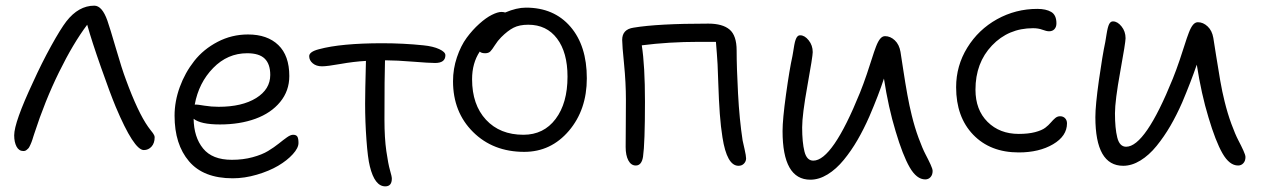

<svg xmlns="http://www.w3.org/2000/svg" viewBox="-20 -580 4429 674"><path d="M62 -49.8Q46.4 -49.8 38.1 -65.4Q29.8 -81.1 29.8 -105Q29.8 -150.4 96.2 -292Q126 -357.9 159.4 -418.5Q192.9 -479 212.9 -504.9Q255.9 -560.1 311 -560.1Q338.4 -560.1 356.9 -507.8Q365.7 -482.9 387 -409.9Q408.2 -336.9 421.9 -300.8Q463.9 -186 500 -134.8Q503.4 -129.9 508.8 -123Q514.2 -116.2 516.6 -113Q519 -109.9 521 -105.7Q522.9 -101.6 522.9 -98.1Q522.9 -77.6 512 -65.4Q501 -53.2 484.9 -53.2Q450.2 -53.2 386.2 -205.1Q366.7 -252 334.5 -343.8Q302.2 -435.5 286.1 -493.2Q236.8 -427.7 187.3 -326.9Q137.7 -226.1 100.1 -109.9Q99.1 -106.9 96.9 -100.1Q94.7 -93.3 93.8 -90.1Q92.8 -86.9 90.6 -81.1Q88.4 -75.2 86.9 -72.3Q85.4 -69.3 83.3 -64.9Q81.1 -60.5 78.9 -58.6Q76.7 -56.6 74 -54.2Q71.3 -51.8 68.4 -50.8Q65.4 -49.8 62 -49.8Z M796.9 45.9Q694.3 45.9 643.6 -13.7Q592.8 -73.2 592.8 -173.8Q592.8 -224.1 611.1 -274.4Q629.4 -324.7 661.9 -366Q694.3 -407.2 743.9 -433.1Q793.5 -459 850.6 -459Q918.5 -459 957 -421.9Q995.6 -384.8 995.6 -313Q995.6 -261.2 963.6 -222.2Q931.6 -183.1 876.7 -163.1Q821.8 -143.1 752 -143.1Q684.6 -143.1 659.7 -163.1Q660.6 -98.6 692.9 -58.8Q725.1 -19 793.9 -19Q833.5 -19 866.7 -28.1Q899.9 -37.1 921.1 -50Q942.4 -63 958.5 -75.9Q974.6 -88.9 987.3 -97.9Q1000 -106.9 1008.8 -106.9Q1020 -106.9 1023.9 -100.3Q1027.8 -93.8 1027.8 -78.1Q1027.8 -60.5 1007.8 -38.6Q987.8 -16.6 956.3 2Q924.8 20.5 881.6 33.2Q838.4 45.9 796.9 45.9ZM669.9 -212.9Q673.8 -212.9 698 -209Q722.2 -205.1 747.6 -205.1Q829.6 -205.1 879.2 -235.8Q928.7 -266.6 928.7 -316.9Q928.7 -355 909.4 -374Q890.1 -393.1 847.7 -393.1Q778.8 -393.1 728.3 -341.3Q677.7 -289.6 663.6 -212.9Z M1332.5 74.2Q1295.4 74.2 1278.3 3.9Q1271 -24.9 1266.4 -88.9Q1261.7 -152.8 1261.7 -215.8Q1261.7 -254.9 1264.6 -366.2Q1221.7 -363.8 1175.3 -355.5Q1128.9 -347.2 1110.4 -347.2Q1090.3 -347.2 1077.9 -357.7Q1065.4 -368.2 1065.4 -382.8Q1065.4 -398.4 1099.6 -407.2Q1176.8 -428.2 1322.8 -428.2Q1396 -428.2 1466.3 -420.9Q1500.5 -417.5 1522 -407.5Q1543.5 -397.5 1543.5 -386.2Q1543.5 -358.9 1507.3 -358.9Q1487.3 -358.9 1429.4 -363.5Q1371.6 -368.2 1337.4 -368.2H1331.5Q1329.6 -314 1329.6 -160.2Q1329.6 -95.2 1336.2 -49.6Q1342.8 -3.9 1349.1 17.8Q1355.5 39.6 1355.5 46.9Q1355.5 74.2 1332.5 74.2Z M1820.3 -46.9Q1710.9 -46.9 1640.6 -116.7Q1570.3 -186.5 1570.3 -294.9Q1570.3 -338.4 1584 -378.9Q1597.7 -419.4 1618.2 -447.3Q1638.7 -475.1 1662.4 -496.3Q1686 -517.6 1706.5 -527.8Q1727.1 -538.1 1740.2 -538.1Q1747.6 -538.1 1753.4 -536.1Q1793.5 -553.2 1826.2 -553.2Q1924.8 -553.2 1982.4 -486.3Q2040 -419.4 2040 -305.2Q2040 -194.8 1977.1 -120.8Q1914.1 -46.9 1820.3 -46.9ZM1637.2 -301.8Q1637.2 -212.4 1686 -159.7Q1734.9 -106.9 1817.4 -106.9Q1888.7 -106.9 1930.4 -162.4Q1972.2 -217.8 1972.2 -311Q1972.2 -396 1935.5 -444.6Q1898.9 -493.2 1834.5 -493.2Q1803.2 -493.2 1782.7 -482.7Q1762.2 -472.2 1739.3 -449.2Q1727.1 -437 1717.3 -421.4Q1707.5 -405.8 1701.2 -399.4Q1694.8 -393.1 1683.1 -393.1Q1669.9 -393.1 1664.1 -398.9Q1637.2 -358.4 1637.2 -301.8Z M2572.3 2Q2531.7 2 2516.1 -98.1Q2510.3 -133.8 2506.8 -180.7Q2503.4 -227.5 2501.5 -287.6Q2499.5 -347.7 2499 -354Q2497.1 -387.2 2493.2 -433.1H2432.1Q2328.1 -433.1 2232.9 -420.9Q2244.1 -349.6 2244.1 -223.1Q2244.1 -76.7 2237.3 -29.8Q2232.4 1 2211.9 1Q2195.3 1 2185.8 -16.8Q2176.3 -34.7 2176.3 -64Q2176.3 -84.5 2176.8 -144Q2177.2 -203.6 2177.2 -230Q2177.2 -289.6 2170.7 -355.2Q2164.1 -420.9 2164.1 -439.9Q2164.1 -477.1 2204.1 -482.9Q2288.6 -497.1 2466.3 -497.1Q2516.6 -497.1 2541.3 -476.1Q2565.9 -455.1 2565.9 -402.8Q2565.9 -344.2 2570.8 -252Q2575.7 -159.7 2586.9 -86.9Q2588.4 -79.6 2593.8 -56.2Q2599.1 -32.7 2599.1 -23.9Q2599.1 -13.7 2591.8 -5.9Q2584.5 2 2572.3 2Z M2824.7 50.8Q2727.1 50.8 2727.1 -120.1Q2727.1 -161.1 2739.3 -249Q2751.5 -336.9 2761.7 -382.8Q2762.7 -388.7 2764.2 -397.2Q2765.6 -405.8 2766.4 -410.6Q2767.1 -415.5 2768.3 -422.1Q2769.5 -428.7 2770.5 -432.4Q2771.5 -436 2772.9 -440.4Q2774.4 -444.8 2775.9 -447.3Q2777.3 -449.7 2779.3 -451.9Q2781.2 -454.1 2783.7 -455.1Q2786.1 -456.1 2789.1 -456.1Q2804.7 -456.1 2818.8 -438.5Q2833 -420.9 2833 -397Q2833 -382.3 2814.5 -279.8Q2795.9 -177.2 2795.9 -132.8Q2795.9 -80.1 2804 -48.1Q2812 -16.1 2835 -16.1Q2902.3 -16.1 2999 -254.9Q3011.2 -285.2 3022.9 -319.8Q3034.7 -354.5 3041.3 -376Q3047.9 -397.5 3055.2 -416.5Q3062.5 -435.5 3070.1 -444.3Q3077.6 -453.1 3086.9 -453.1Q3105.5 -453.1 3121.1 -438.5Q3136.7 -423.8 3141.1 -397.9Q3143.1 -386.2 3150.6 -336.2Q3158.2 -286.1 3165.3 -247.1Q3172.4 -208 3180.7 -174.8Q3190.9 -132.8 3204.6 -95.7Q3218.3 -58.6 3228.8 -38.6Q3239.3 -18.6 3246.6 -2.7Q3253.9 13.2 3253.9 20Q3253.9 33.7 3246.6 41.7Q3239.3 49.8 3228 49.8Q3197.8 49.8 3173.3 7.3Q3148.9 -35.2 3124 -119.1Q3098.6 -202.6 3083 -304.2Q3064.5 -247.1 3031.7 -170.9Q3012.2 -126.5 2990.2 -88.6Q2968.3 -50.8 2941.9 -18.6Q2915.5 13.7 2885.3 32.2Q2855 50.8 2824.7 50.8Z M3556.2 -44.9Q3456.1 -44.9 3396.2 -107.2Q3336.4 -169.4 3336.4 -273.9Q3336.4 -349.1 3375.5 -412.6Q3414.6 -476.1 3480 -512.5Q3545.4 -548.8 3621.6 -548.8Q3651.9 -548.8 3670.2 -538.1Q3688.5 -527.3 3688.5 -498Q3688.5 -485.4 3681.6 -477.8Q3674.8 -470.2 3662.6 -470.2Q3653.8 -470.2 3639.4 -475.6Q3625 -481 3606.4 -481Q3520 -481 3462.2 -420.2Q3404.3 -359.4 3404.3 -265.1Q3404.3 -194.3 3446.8 -152.1Q3489.3 -109.9 3556.2 -109.9Q3589.8 -109.9 3613.8 -116.2Q3637.7 -122.6 3649.4 -131.6Q3661.1 -140.6 3668.9 -149.9Q3676.8 -159.2 3684.3 -165.5Q3691.9 -171.9 3701.2 -171.9Q3712.4 -171.9 3719 -164.8Q3725.6 -157.7 3725.6 -147Q3725.6 -102.5 3676.8 -73.7Q3627.9 -44.9 3556.2 -44.9Z M3922.9 2Q3825.2 2 3825.2 -168.9Q3825.2 -210 3837.6 -298.1Q3850.1 -386.2 3859.9 -432.1Q3860.8 -438 3862.3 -446.5Q3863.8 -455.1 3864.5 -460Q3865.2 -464.8 3866.5 -471.4Q3867.7 -478 3868.7 -481.4Q3869.6 -484.9 3871.1 -489.5Q3872.6 -494.1 3874 -496.3Q3875.5 -498.5 3877.4 -500.7Q3879.4 -502.9 3881.8 -503.9Q3884.3 -504.9 3887.2 -504.9Q3902.8 -504.9 3917 -487.3Q3931.2 -469.7 3931.2 -445.8Q3931.2 -431.2 3912.6 -328.9Q3894 -226.6 3894 -182.1Q3894 -129.4 3902.1 -97.2Q3910.2 -64.9 3933.1 -64.9Q4000.5 -64.9 4097.2 -304.2Q4109.4 -334.5 4121.1 -369.1Q4132.8 -403.8 4139.4 -425Q4146 -446.3 4153.3 -465.3Q4160.6 -484.4 4168.2 -493.2Q4175.8 -502 4185.1 -502Q4203.6 -502 4219.2 -487.3Q4234.9 -472.7 4239.3 -446.8Q4241.2 -435.5 4249 -385.3Q4256.8 -335 4263.7 -296.1Q4270.5 -257.3 4278.8 -224.1Q4289.1 -182.1 4302.7 -145Q4316.4 -107.9 4326.9 -87.9Q4337.4 -67.9 4344.7 -51.8Q4352.1 -35.6 4352.1 -28.8Q4352.1 -15.1 4344.7 -7.1Q4337.4 1 4326.2 1Q4295.9 1 4271.5 -41.5Q4247.1 -84 4222.2 -168Q4197.3 -249.5 4181.2 -353Q4160.6 -293 4129.9 -220.2Q4110.4 -175.8 4088.4 -137.9Q4066.4 -100.1 4040 -67.6Q4013.7 -35.2 3983.4 -16.6Q3953.1 2 3922.9 2Z"/></svg>

Font: Shantell Sans Bouncy
Style: Regular
Weight: 300
Designer: Stephen Nixon, Anya Danilova, Shantell Martin
Foundry: Arrow Type
Version: Version 1.006;[9816181b4]